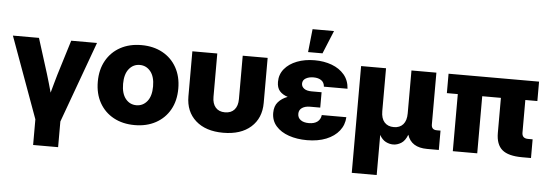

<svg xmlns="http://www.w3.org/2000/svg" viewBox="-56 -909 3681 1289"><g transform="rotate(5 1784.5 -265.0)"><path d="M201.2 204.1V31.2L2 -515.6H177.7L252.4 -278.3Q261.7 -247.6 270.5 -217Q279.3 -186.5 287.6 -156.2Q295.9 -186.5 304.4 -217Q313 -247.6 321.8 -278.3L395 -515.6H568.8L369.6 31.2V204.1Z M868.2 11.7Q787.1 11.7 726.1 -21.5Q665 -54.7 630.9 -115.2Q596.7 -175.8 596.7 -257.8Q596.7 -338.9 630.9 -399.7Q665 -460.4 726.1 -493.9Q787.1 -527.3 868.2 -527.3Q948.7 -527.3 1010 -493.9Q1071.3 -460.4 1105.2 -399.7Q1139.2 -338.9 1139.2 -257.8Q1139.2 -175.8 1105.2 -115.5Q1071.3 -55.2 1010 -21.7Q948.7 11.7 868.2 11.7ZM868.2 -122.1Q912.1 -122.1 940.7 -157.2Q969.2 -192.4 969.2 -257.8Q969.2 -323.2 940.7 -358.4Q912.1 -393.6 868.2 -393.6Q824.2 -393.6 795.7 -358.4Q767.1 -323.2 767.1 -257.8Q767.1 -192.4 795.4 -157.2Q823.7 -122.1 868.2 -122.1Z M1464.8 11.2Q1346.7 11.2 1279.1 -49.1Q1211.4 -109.4 1211.4 -212.4V-515.6H1379.4V-223.1Q1379.4 -177.7 1401.6 -152.1Q1423.8 -126.5 1464.8 -126.5Q1506.3 -126.5 1528.6 -152.1Q1550.8 -177.7 1550.8 -223.1V-515.6H1718.8V-212.4Q1718.8 -109.4 1651.1 -49.1Q1583.5 11.2 1464.8 11.2Z M2028.8 11.7Q1961.9 11.7 1907.2 -7.1Q1852.5 -25.9 1820.3 -62.5Q1788.1 -99.1 1788.1 -151.4Q1788.1 -197.3 1812.3 -224.6Q1836.4 -252 1875.5 -266.6Q1840.3 -277.8 1821 -300Q1801.8 -322.3 1801.8 -361.3Q1801.8 -411.6 1832.5 -449Q1863.3 -486.3 1916.3 -506.8Q1969.2 -527.3 2035.2 -527.3Q2098.6 -527.3 2150.9 -507.8Q2203.1 -488.3 2235.4 -450.2Q2267.6 -412.1 2271 -356H2111.8Q2109.9 -383.8 2090.1 -397.9Q2070.3 -412.1 2037.6 -412.1Q2006.3 -412.1 1985.1 -399.7Q1963.9 -387.2 1963.9 -363.8Q1963.9 -343.8 1981.4 -330.6Q1999 -317.4 2032.2 -317.4H2099.6V-213.9H2031.2Q1998 -213.9 1977.3 -200Q1956.5 -186 1956.5 -159.7Q1956.5 -133.3 1976.8 -118.4Q1997.1 -103.5 2032.2 -103.5Q2068.8 -103.5 2089.8 -119.6Q2110.8 -135.7 2114.3 -165H2279.8Q2277.3 -112.8 2245.8 -73Q2214.4 -33.2 2158.9 -10.7Q2103.5 11.7 2028.8 11.7ZM1985.8 -578.1 2002.4 -733.9H2147L2083 -578.1Z M2348.6 204.1V-515.6H2516.6V-226.6Q2516.6 -177.7 2539.3 -152.1Q2562 -126.5 2602.5 -126.5Q2643.1 -126.5 2665.5 -152.1Q2688 -177.7 2688 -226.6V-515.6H2856V-166.5Q2856 -130.4 2892.6 -130.4H2917.5V0H2838.4Q2731.4 0 2704.6 -84Q2688.5 -42 2662.1 -25.9Q2635.7 -9.8 2608.4 -9.8Q2583.5 -9.8 2558.8 -22.2Q2534.2 -34.7 2516.6 -66.4V204.1Z M3479 0Q3385.3 0 3343.8 -35.4Q3302.2 -70.8 3302.2 -148.9V-384.8H3176.3V0H3011.7V-384.8H2938V-515.6H3547.9V-384.8H3466.8V-165Q3466.8 -126 3507.8 -126H3538.6V0Z"/></g></svg>

Font: Inter Display ExtraBold
Style: Regular
Weight: 800
Designer: Rasmus Andersson
Foundry: rsms
Version: Version 4.000;git-a52131595